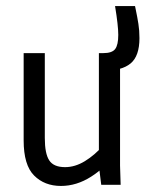

<svg xmlns="http://www.w3.org/2000/svg" viewBox="-20 -614 483 638"><path d="M58.6 -147.5V-437.5H128.9V-155.3Q128.9 -103.5 143.6 -81.1Q158.2 -58.6 196.3 -58.6Q229.5 -58.6 262.2 -78.6Q294.9 -98.6 323.2 -130.9L358.4 -100.6Q331.1 -57.6 282.7 -26.9Q234.4 3.9 182.6 3.9Q127.9 3.9 93.3 -30.8Q58.6 -65.4 58.6 -147.5ZM308.6 -62.5V-437.5H378.9V-63.5L380.9 0H316.4ZM308.6 -437.5H323.2Q352.5 -437.5 362.8 -451.2Q373 -464.8 373 -498Q373 -529.3 362.3 -593.8H428.7Q429.7 -588.9 430.7 -584Q436.5 -556.6 439.9 -534.7Q443.4 -512.7 443.4 -487.3Q443.4 -427.7 414.1 -403.3Q384.8 -378.9 324.2 -378.9H308.6Z"/></svg>

Font: Sudo Var
Style: Regular
Weight: 400
Monospace: yes
Designer: Jens Kutilek
Foundry: Jens Kutilek
Version: Version 0.065;FEAKit 1.0